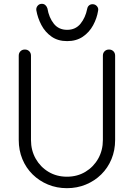

<svg xmlns="http://www.w3.org/2000/svg" viewBox="-20 -969 699 1004"><path d="M330 15Q277 15 231 -4Q185 -23 150.5 -57Q116 -91 97 -137Q78 -183 78 -237V-678Q78 -692 87 -701Q96 -710 110 -710Q124 -710 133 -701Q142 -692 142 -678V-237Q142 -183 166.5 -139.5Q191 -96 233.5 -70.5Q276 -45 330 -45Q384 -45 426.5 -70.5Q469 -96 493.5 -139.5Q518 -183 518 -237V-678Q518 -692 527 -701Q536 -710 550 -710Q564 -710 573 -701Q582 -692 582 -678V-237Q582 -183 563 -137Q544 -91 509.5 -57Q475 -23 429 -4Q383 15 330 15ZM331 -754Q283 -754 249.5 -777.5Q216 -801 196.5 -838Q177 -875 170 -915Q168 -928 176.5 -938.5Q185 -949 199 -949Q210 -949 217.5 -942Q225 -935 228 -925Q236 -877 261.5 -845Q287 -813 331 -813Q375 -813 401 -845Q427 -877 436 -923Q438 -934 445.5 -940.5Q453 -947 464 -947Q478 -947 487 -936.5Q496 -926 493 -913Q487 -874 467 -837Q447 -800 413 -777Q379 -754 331 -754Z"/></svg>

Font: National Park Light
Style: Regular
Weight: 300
Designer: Andrea Herstowski, Ben Hoepner
Version: Version 1.009